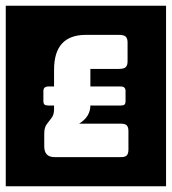

<svg xmlns="http://www.w3.org/2000/svg" viewBox="-40 -626 596 666"><path d="M536 -606V20H-20V-606ZM147.5 -260V-247Q147.5 -228 139 -217.2Q130.5 -206.5 122 -195Q113.5 -183.5 113.5 -163V-118Q113.5 -81 149.5 -81H379.5Q394.5 -81 400 -87.2Q405.5 -93.5 405.5 -107V-171Q405.5 -184.5 400 -190.8Q394.5 -197 379.5 -197H234.5Q255.5 -210.5 264.5 -226.2Q273.5 -242 273.5 -260H379.5Q388 -260 391.8 -263.2Q395.5 -266.5 395.5 -276V-310Q395.5 -326 379.5 -326H273.5V-387H372.5Q390 -387 396.2 -393.2Q402.5 -399.5 402.5 -413V-479Q402.5 -492.5 396.2 -498.8Q390 -505 372.5 -505H257.5Q147.5 -505 147.5 -384V-326H127.5Q110.5 -326 110.5 -310V-276Q110.5 -266.5 114.5 -263.2Q118.5 -260 127.5 -260Z"/></svg>

Font: Honk Rounded
Style: Regular
Weight: 400
Designer: Noopur Datye & Yesha Goshar
Foundry: Ek Type
Version: Version 1.000